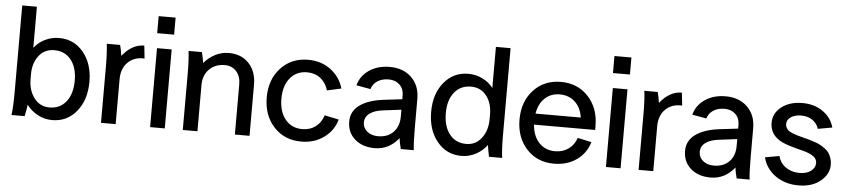

<svg xmlns="http://www.w3.org/2000/svg" viewBox="-43 -961 5401 1223"><g transform="rotate(5 2657.5 -349.5)"><path d="M151.9 -701.2V-438Q179.2 -474.1 221.4 -494.6Q263.7 -515.1 311 -515.1Q406.2 -515.1 466.6 -441.9Q526.9 -368.7 526.9 -253.9Q526.9 -137.7 466.6 -64Q406.2 9.8 311 9.8Q261.7 9.8 218.5 -13.4Q175.3 -36.6 147.9 -74.2Q145 -49.3 134.8 0H50.8Q58.1 -52.7 58.1 -145V-701.2ZM151.9 -271V-238.8Q151.9 -166.5 189 -117.7Q226.1 -68.8 287.1 -68.8Q354.5 -68.8 393.8 -118.7Q433.1 -168.5 433.1 -253.9Q433.1 -336.9 393.8 -386Q354.5 -435.1 287.1 -435.1Q224.6 -435.1 188.2 -387.9Q151.9 -340.8 151.9 -271Z M615.7 -504.9H701.2Q710.9 -466.8 714.8 -436Q776.4 -514.2 855 -514.2L863.8 -432.1Q797.4 -435.5 757.1 -395.5Q716.8 -355.5 716.8 -287.1V0H623V-359.9Q623 -447.8 615.7 -504.9Z M937 0V-504.9H1030.8V0ZM929.7 -600.1V-709H1038.1V-600.1Z M1138.7 -504.9H1224.1Q1233.9 -466.8 1237.8 -436Q1267.6 -471.7 1308.6 -492.9Q1349.6 -514.2 1396 -514.2Q1476.1 -514.2 1524.4 -462.9Q1572.8 -411.6 1572.8 -327.1V0H1479V-320.8Q1479 -372.6 1450.9 -403.8Q1422.9 -435.1 1377 -435.1Q1315.9 -435.1 1277.8 -396.7Q1239.7 -358.4 1239.7 -295.9V0H1146V-359.9Q1146 -447.8 1138.7 -504.9Z M1660.6 -253.9Q1660.6 -368.7 1728.5 -441.9Q1796.4 -515.1 1903.3 -515.1Q1988.3 -515.1 2049.1 -468.5Q2109.9 -421.9 2129.4 -351.1L2038.6 -331.1Q2024.4 -379.9 1988.8 -407.5Q1953.1 -435.1 1903.3 -435.1Q1835.9 -435.1 1795.2 -386Q1754.4 -336.9 1754.4 -253.9Q1754.4 -170.4 1794.9 -121.1Q1835.4 -71.8 1903.3 -71.8Q1952.6 -71.8 1988 -98.1Q2023.4 -124.5 2038.6 -171.9L2129.4 -152.8Q2110.8 -83 2049.8 -37.6Q1988.8 7.8 1903.3 7.8Q1795.9 7.8 1728.3 -65.4Q1660.6 -138.7 1660.6 -253.9Z M2623 0H2540Q2528.8 -43 2526.4 -68.8Q2465.3 8.8 2373 8.8Q2294.4 8.8 2245.8 -34.2Q2197.3 -77.1 2197.3 -147Q2197.3 -211.9 2252 -251.7Q2306.6 -291.5 2406.2 -303.2L2522 -316.9V-341.8Q2522 -383.3 2495.1 -409.2Q2468.3 -435.1 2425.3 -435.1Q2383.3 -435.1 2354 -416.5Q2324.7 -397.9 2314 -363.8L2223.1 -379.9Q2239.7 -441.9 2294.2 -478.5Q2348.6 -515.1 2425.3 -515.1Q2511.7 -515.1 2564.5 -463.6Q2617.2 -412.1 2617.2 -327.1V-145Q2617.2 -45.9 2623 0ZM2388.2 -68.8Q2449.7 -68.8 2485.8 -106.2Q2522 -143.6 2522 -205.1V-250L2408.2 -235.8Q2353.5 -230 2322.3 -207.5Q2291 -185.1 2291 -148.9Q2291 -113.8 2318.1 -91.3Q2345.2 -68.8 2388.2 -68.8Z M3086.9 -438V-701.2H3180.7V-145Q3180.7 -52.7 3188 0H3104Q3093.8 -49.3 3090.8 -74.2Q3063.5 -36.6 3020.3 -13.4Q2977.1 9.8 2927.7 9.8Q2832.5 9.8 2772.2 -64Q2711.9 -137.7 2711.9 -253.9Q2711.9 -368.7 2772.2 -441.9Q2832.5 -515.1 2927.7 -515.1Q2975.1 -515.1 3017.3 -494.6Q3059.6 -474.1 3086.9 -438ZM3086.9 -238.8V-271Q3086.9 -340.8 3050.5 -387.9Q3014.2 -435.1 2951.7 -435.1Q2884.3 -435.1 2845 -386Q2805.7 -336.9 2805.7 -253.9Q2805.7 -168.5 2845 -118.7Q2884.3 -68.8 2951.7 -68.8Q3012.7 -68.8 3049.8 -117.7Q3086.9 -166.5 3086.9 -238.8Z M3276.9 -253.9Q3276.9 -368.7 3344.7 -441.9Q3412.6 -515.1 3519.5 -515.1Q3626.5 -515.1 3694.6 -441.9Q3762.7 -368.7 3762.7 -253.9V-229H3371.6Q3377.4 -156.2 3417.2 -114Q3457 -71.8 3519.5 -71.8Q3568.8 -71.8 3605 -97.4Q3641.1 -123 3656.7 -168.9L3745.6 -149.9Q3724.6 -77.6 3664.1 -34.9Q3603.5 7.8 3519.5 7.8Q3412.1 7.8 3344.5 -65.4Q3276.9 -138.7 3276.9 -253.9ZM3519.5 -435.1Q3461.9 -435.1 3423.8 -399.2Q3385.7 -363.3 3375 -299.8H3664.6Q3655.3 -362.8 3616.5 -398.9Q3577.6 -435.1 3519.5 -435.1Z M3851.6 0V-504.9H3945.3V0ZM3844.2 -600.1V-709H3952.6V-600.1Z M4053.2 -504.9H4138.7Q4148.4 -466.8 4152.3 -436Q4213.9 -514.2 4292.5 -514.2L4301.3 -432.1Q4234.9 -435.5 4194.6 -395.5Q4154.3 -355.5 4154.3 -287.1V0H4060.5V-359.9Q4060.5 -447.8 4053.2 -504.9Z M4770.5 0H4687.5Q4676.3 -43 4673.8 -68.8Q4612.8 8.8 4520.5 8.8Q4441.9 8.8 4393.3 -34.2Q4344.7 -77.1 4344.7 -147Q4344.7 -211.9 4399.4 -251.7Q4454.1 -291.5 4553.7 -303.2L4669.4 -316.9V-341.8Q4669.4 -383.3 4642.6 -409.2Q4615.7 -435.1 4572.8 -435.1Q4530.8 -435.1 4501.5 -416.5Q4472.2 -397.9 4461.4 -363.8L4370.6 -379.9Q4387.2 -441.9 4441.7 -478.5Q4496.1 -515.1 4572.8 -515.1Q4659.2 -515.1 4711.9 -463.6Q4764.6 -412.1 4764.6 -327.1V-145Q4764.6 -45.9 4770.5 0ZM4535.6 -68.8Q4597.2 -68.8 4633.3 -106.2Q4669.4 -143.6 4669.4 -205.1V-250L4555.7 -235.8Q4501 -230 4469.7 -207.5Q4438.5 -185.1 4438.5 -148.9Q4438.5 -113.8 4465.6 -91.3Q4492.7 -68.8 4535.6 -68.8Z M5063.5 -515.1Q5140.1 -515.1 5195.1 -476.6Q5250 -438 5266.1 -376L5175.3 -359.9Q5163.6 -394.5 5134.3 -414.8Q5105 -435.1 5063.5 -435.1Q5022.5 -435.1 4996.8 -417.7Q4971.2 -400.4 4971.2 -373Q4971.2 -359.9 4977.3 -349.1Q4983.4 -338.4 4991.7 -331.5Q5000 -324.7 5017.3 -317.9Q5034.7 -311 5047.6 -307.1Q5060.5 -303.2 5085.4 -296.9Q5109.9 -290.5 5125 -286.4Q5140.1 -282.2 5162.8 -274.4Q5185.5 -266.6 5199.5 -258.8Q5213.4 -251 5230 -239Q5246.6 -227.1 5255.6 -213.1Q5264.6 -199.2 5271 -180.4Q5277.3 -161.6 5277.3 -139.2Q5277.3 -78.6 5223.6 -34.4Q5169.9 9.8 5083.5 9.8Q4996.6 9.8 4934.8 -34.4Q4873 -78.6 4855.5 -149.9L4946.3 -166Q4958.5 -121.1 4995.1 -95.5Q5031.7 -69.8 5083.5 -69.8Q5127.9 -69.8 5155.5 -90.3Q5183.1 -110.8 5183.1 -140.1Q5183.1 -156.7 5175 -169.2Q5167 -181.6 5150.4 -190.7Q5133.8 -199.7 5116.5 -205.6Q5099.1 -211.4 5072.3 -217.8Q4989.3 -238.8 4956.1 -255.4Q4882.8 -292 4878.4 -364.3Q4878.4 -368.7 4878.4 -373Q4878.4 -434.6 4930.7 -474.9Q4982.9 -515.1 5063.5 -515.1Z"/></g></svg>

Font: LT Superior Med
Style: Regular
Weight: 500
Designer: Daniel Lyons
Foundry: LyonsType
Version: Version 1.000